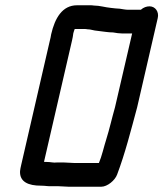

<svg xmlns="http://www.w3.org/2000/svg" viewBox="-20 -686 619 728"><path d="M221 -70H197C181 -68 174 -72 156 -72C149 -72 147 -72 147 -73L253 -532C255 -541 257 -550 258 -560L261 -570C262 -572 263 -574 263 -576H300C304 -576 307 -576 311 -575C325 -575 334 -570 350 -569C369 -567 390 -563 409 -563C419 -561 434 -559 445 -559H481L416 -279C404 -237 395 -196 383 -158C374 -130 366 -93 355 -68H261C248 -68 234 -70 221 -70ZM434 -653C424 -653 412 -655 401 -656C379 -658 358 -665 336 -665C331 -666 326 -666 321 -666H272C216 -666 188 -617 174 -556C173 -548 171 -540 169 -532L60 -59C58 -52 57 -44 56 -37C54 4 88 18 135 18C153 18 161 21 179 20H200C213 20 227 22 240 22H364C387 22 416 -2 424 -24C454 -103 476 -190 500 -279L578 -617C584 -641 569 -662 547 -662C536 -662 524 -658 514 -649H466C455 -649 442 -652 434 -653Z"/></svg>

Font: Electronic
Style: CircIt
Weight: 900
Version: Version 1.011